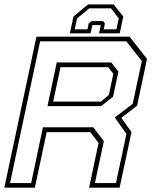

<svg xmlns="http://www.w3.org/2000/svg" viewBox="-32 -870 706 890"><path d="M-12 0 137 -700H568.5L649.5 -597L603.5 -380L530.5 -324L577.5 -257.5L522.5 0H381L425 -207.5L386 -257.5H184.5L129.5 0ZM14.5 -21.5H112.5L167 -280H400L449.5 -216L408 -21.5H505.5L554 -249L500 -325.5L583 -388.5L625.5 -587L553.5 -678.5H154ZM214.5 -399H435.5L472.5 -430L493.5 -528L469.5 -558.5H248.5ZM188 -378 231 -580.5H483.5L517 -538L492 -421.5L436.5 -378ZM495 -849.5 539.5 -793.5 523 -715.5H427L435 -753.5H396L388 -715.5H292L308.5 -793.5L376 -849.5ZM482.5 -831.5H382L325 -784.5L314.5 -734H373.5L379 -761L393 -772.5H446L454.5 -761L448.5 -734H507.5L518.5 -784.5Z"/></svg>

Font: Tourney Thin ExtraLight
Style: Italic
Weight: 250
Italic angle: -12°
Version: Version 1.015